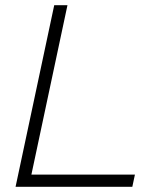

<svg xmlns="http://www.w3.org/2000/svg" viewBox="-20 -720 623 740"><path d="M40 0 189 -700H240L101 -47H500L490 0Z"/></svg>

Font: Red Hat Text VF
Style: Italic
Weight: 300
Italic angle: -12°
Designer: Pentagram, MCKL
Foundry: Pentagram, MCKL
Version: Version 1.023